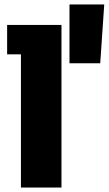

<svg xmlns="http://www.w3.org/2000/svg" viewBox="-20 -842 488 862"><path d="M74 -598H12V-730H256V0H74ZM292 -822H448L430 -558H292Z"/></svg>

Font: Sora-SIA ExtraBold
Style: Regular
Weight: 800
Designer: Jonathan Barnbrook, Julián Moncada
Foundry: Barnbrook Fonts
Version: Version 2.000